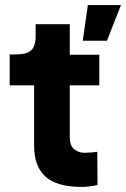

<svg xmlns="http://www.w3.org/2000/svg" viewBox="-20 -722 495 754"><path d="M305 -562 325 -702H455L400 -562ZM301 12Q203 12 158.5 -28.5Q114 -69 114 -149V-387H18V-508H37Q69 -508 87 -515Q105 -522 112.5 -538.5Q120 -555 120 -582V-627H254V-507H370V-387H254V-184Q254 -149 272 -135.5Q290 -122 310 -122Q320 -122 335 -123Q350 -124 362 -126L363 4Q350 8 331.5 10Q313 12 301 12Z"/></svg>

Font: Inclusive Sans
Style: Bold
Weight: 700
Designer: Olivia King
Foundry: Olivia King
Version: Version 2.004